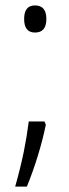

<svg xmlns="http://www.w3.org/2000/svg" viewBox="-20 -558 255 708"><path d="M69 -488Q69 -538 109 -538Q151 -538 151 -488Q151 -438 109 -438Q69 -438 69 -488ZM149 -98Q138 -44 119.5 16.5Q101 77 79 130H36Q56 59 67.5 2.5Q79 -54 86 -110H144Z"/></svg>

Font: Noto Sans Lao UI Cond Light
Style: Regular
Weight: 300
Width: 3
Designer: Monotype Design Team
Foundry: Monotype Imaging Inc.
Version: Version 2.000; ttfautohint (v1.8.4.7-5d5b)